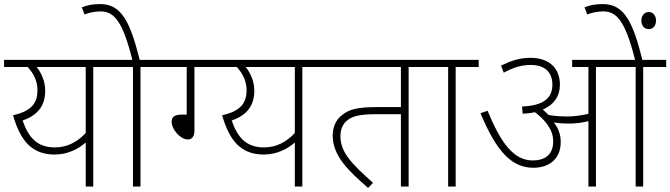

<svg xmlns="http://www.w3.org/2000/svg" viewBox="-20 -916 3292 943"><path d="M551 -622H0V-587H116C145 -555 164 -519 164 -473C164 -406 130 -369 44 -350C81 -221 139 -157 249 -157C314 -157 367 -186 401 -216V0H438V-587H551ZM91 -324C160 -348 202 -392 202 -470C202 -515 185 -555 160 -587H401V-263C361 -219 310 -192 250 -192C162 -192 120 -241 91 -324Z M670 -587H783V-622H666C620 -806 578 -896 472 -896C433 -896 407 -890 382 -880L395 -845C415 -853 444 -860 474 -860C541 -860 583 -810 630 -622H536V-587H633V0H670Z M935 -587H1042V-622H768V-587H897V-353H872C835 -353 823 -340 823 -318C823 -280 866 -231 903 -231C921 -231 935 -244 935 -274Z M1578 -622H1027V-587H1143C1172 -555 1191 -519 1191 -473C1191 -406 1157 -369 1071 -350C1108 -221 1166 -157 1276 -157C1341 -157 1394 -186 1428 -216V0H1465V-587H1578ZM1118 -324C1187 -348 1229 -392 1229 -470C1229 -515 1212 -555 1187 -587H1428V-263C1388 -219 1337 -192 1277 -192C1189 -192 1147 -241 1118 -324Z M1987 -587H2099V-622H1563V-587H1949V-390H1828C1735 -390 1696 -378 1664 -354C1626 -327 1614 -286 1614 -250C1614 -149 1694 -75 1788 7L1812 -18C1712 -108 1652 -165 1652 -247C1652 -284 1666 -307 1680 -320C1708 -347 1750 -355 1827 -355H1949V0H1987Z M2218 -587H2331V-622H2084V-587H2181V0H2218Z M2734 -219C2734 -257 2721 -288 2700 -315C2721 -311 2747 -309 2770 -309C2803 -309 2836 -312 2870 -321V0H2907V-587H3102V0H3139V-587H3252V-622H3135C3089 -806 3047 -896 2941 -896C2902 -896 2876 -890 2851 -880L2864 -845C2884 -853 2913 -860 2943 -860C3010 -860 3052 -810 3099 -622H2790V-587H2870V-357C2832 -348 2797 -344 2764 -344C2737 -344 2706 -346 2675 -351C2666 -360 2656 -369 2646 -378C2702 -402 2730 -445 2730 -500C2730 -581 2677 -632 2586 -632C2530 -632 2489 -617 2441 -594L2454 -559C2501 -584 2539 -597 2587 -597C2653 -597 2693 -564 2693 -500C2693 -433 2648 -397 2544 -393L2547 -358C2569 -358 2589 -361 2607 -365C2660 -325 2697 -278 2697 -222C2697 -153 2653 -128 2596 -128C2504 -128 2440 -212 2375 -372L2340 -360C2420 -167 2496 -92 2600 -92C2670 -92 2734 -129 2734 -219ZM3130 -815C3130 -788 3147 -773 3166 -773C3186 -773 3202 -787 3202 -815C3202 -839 3188 -857 3166 -857C3146 -857 3130 -840 3130 -815Z"/></svg>

Font: Noto Sans ExtraLight
Style: Italic
Weight: 200
Italic angle: -12°
Designer: Monotype Design Team
Foundry: Monotype Imaging Inc.
Version: Version 2.013